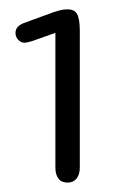

<svg xmlns="http://www.w3.org/2000/svg" viewBox="-20 -718 263 409"><path d="M98 -648V-361Q98 -346 104.5 -337.5Q111 -329 124 -329Q136 -329 143 -337.5Q150 -346 150 -361V-652Q150 -678 144 -688.5Q138 -699 121 -698Q115 -698 107.5 -696Q100 -694 94 -692L31 -669Q13 -662 13 -648Q13 -639 19 -633Q25 -627 32 -627Q35 -627 39 -628Q43 -629 47 -630Z"/></svg>

Font: Beiruti
Style: Regular
Weight: 400
Designer: Arlette Boutros
Foundry: Boutros
Version: Version 1.41